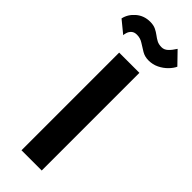

<svg xmlns="http://www.w3.org/2000/svg" viewBox="-338 -948 973 973"><g transform="rotate(45 148.5 -461.5)"><path d="M-38 -831Q-30 -868 1.5 -895Q33 -922 77 -922Q101 -922 117.5 -914Q134 -906 147 -896Q160 -886 174 -878.5Q188 -871 209 -871Q227 -871 242 -885Q257 -899 272 -923L335 -858Q327 -840 308.5 -821Q290 -802 264.5 -789.5Q239 -777 209 -777Q182 -777 161 -789.5Q140 -802 120 -815Q100 -828 76 -828Q57 -828 46.5 -818.5Q36 -809 32 -796.5Q28 -784 28 -777ZM76 -700H221V0H76Z"/></g></svg>

Font: Jost* Semi
Style: Regular
Weight: 600
Version: Version 3.7